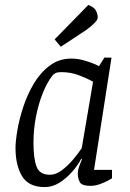

<svg xmlns="http://www.w3.org/2000/svg" viewBox="-20 -751 528 780"><path d="M162 9Q96 9 69.5 -35.5Q43 -80 43 -150Q43 -177 50.5 -221.5Q58 -266 74.5 -316.5Q91 -367 117.5 -411.5Q144 -456 182 -484.5Q220 -513 270 -513Q295 -513 320 -506Q345 -499 362.5 -491.5Q380 -484 382 -482L404 -517H433L362 -61H435V-27Q433 -25 419 -17.5Q405 -10 386 -3Q367 4 347 4Q312 4 304 -11.5Q296 -27 296 -46Q296 -58 300.5 -71.5Q305 -85 313 -104L310 -106Q296 -79 272.5 -52.5Q249 -26 221 -8.5Q193 9 162 9ZM183 -41Q207 -41 231.5 -59.5Q256 -78 277 -103Q298 -128 312 -149L358 -419Q333 -433 300 -445.5Q267 -458 229 -458Q213 -458 205.5 -454Q198 -450 193 -444Q171 -416 153.5 -372Q136 -328 126 -276.5Q116 -225 116 -171Q116 -107 128.5 -74Q141 -41 183 -41ZM227 -561 202 -591 339 -731Q364 -721 370.5 -706.5Q377 -692 377 -681Q377 -672 368 -662Q359 -652 348 -643Q337 -634 330 -629Z"/></svg>

Font: Faustina Light
Style: Italic
Weight: 300
Italic angle: -8°
Designer: Alfonso Garcia
Foundry: http://www.omnibus-type.com
Version: Version 1.200